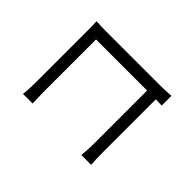

<svg xmlns="http://www.w3.org/2000/svg" viewBox="-128 -966 1255 1255"><g transform="rotate(-45 500.0 -338.5)"><path d="M159 -134Q179 -132 209 -130Q239 -128 270 -128H761V-600H282Q254 -600 221.5 -599Q189 -598 172 -597V-686Q197 -683 227 -681.5Q257 -680 281 -680H774Q792 -680 812.5 -680.5Q833 -681 848 -682Q847 -665 846 -643.5Q845 -622 845 -604V-88Q845 -61 846.5 -32Q848 -3 849 9H759L761 -47H272Q241 -47 210 -46Q179 -45 159 -43Z"/></g></svg>

Font: Go Noto Kurrent-Regular
Style: Regular
Weight: 400
Designer: Monotype Design Team
Foundry: Monotype Imaging Inc.
Version: Version 2.012; ttfautohint (v1.8.4.7-5d5b)